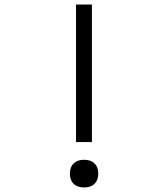

<svg xmlns="http://www.w3.org/2000/svg" viewBox="-20 -820 740 846"><path d="M315 -800H385V-194H315ZM351 6Q321 6 304.5 -10Q288 -26 288 -55Q288 -84 304.5 -100Q321 -116 351 -116Q380 -116 396.5 -100Q413 -84 413 -55Q413 -26 396.5 -10Q380 6 351 6Z"/></svg>

Font: Martian Mono ExtraLight
Style: Regular
Weight: 200
Monospace: yes
Designer: Roman Shamin
Foundry: Evil Martians
Version: Version 1.000; ttfautohint (v1.8.4.7-5d5b)